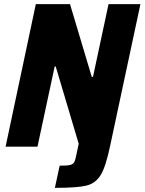

<svg xmlns="http://www.w3.org/2000/svg" viewBox="-20 -708 698 927"><path d="M349 38 360 -14 249 -387H244L161 0H7L153 -688H318L423 -337H429L504 -688H658L512 -5Q491 96 466.5 136.5Q442 177 397.5 188Q353 199 245 199L268 92Q304 92 318.5 88.5Q333 85 338.5 74.5Q344 64 349 38Z"/></svg>

Font: Saira Semi Condensed
Style: Bold Italic
Weight: 700
Width: 4
Italic angle: -12°
Designer: Hector Gatti with collaboration of the Omnibus-Type team
Foundry: Omnibus-Type
Version: Version 1.001; ttfautohint (v1.8)